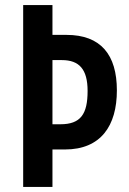

<svg xmlns="http://www.w3.org/2000/svg" viewBox="-20 -734 506 754"><path d="M439 -379C439 -519 376 -597 241 -597H186V-714H71V0H186V-147H235C376 -147 439 -240 439 -379ZM217 -246H186V-498H223C291 -498 324 -462 324 -377C324 -286 297 -246 217 -246Z"/></svg>

Font: Noto Sans Gurmukhi UI ExtraCondensed SemiBold
Style: Regular
Weight: 600
Width: 2
Designer: Jelle Bosma - Monotype Design Team
Foundry: Monotype Imaging Inc.
Version: Version 2.004